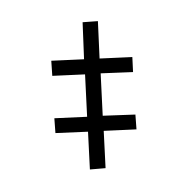

<svg xmlns="http://www.w3.org/2000/svg" viewBox="-149 -759 862 890"><g transform="rotate(-30 281.5 -314.5)"><path d="M165 5 99 -26 179 -182 45 -252 75 -314 210 -244 300 -419 165 -489 196 -552 331 -482 411 -634 475 -603 395 -449 530 -379 498 -317 365 -387 275 -212 409 -141 379 -79 244 -149Z"/></g></svg>

Font: Noto Sans Mono SemiCondensed
Style: Bold
Weight: 700
Width: 4
Designer: Monotype Design Team
Foundry: Monotype Imaging Inc.
Version: Version 2.014